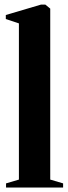

<svg xmlns="http://www.w3.org/2000/svg" viewBox="-20 -838 305 858"><path d="M64.5 -35.5V-733.5L6 -753V-771L163.5 -817.5H182.5L204.5 -799.5V-35.5L262 -18.5V0H7V-18.5Z"/></svg>

Font: Merriweather 144pt
Style: Bold
Weight: 700
Version: Version 2.100